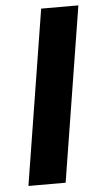

<svg xmlns="http://www.w3.org/2000/svg" viewBox="-52 -738 398 771"><g transform="rotate(-5 147.0 -352.5)"><path d="M31 0 144 -705H294L181 0Z"/></g></svg>

Font: Nunito Sans 7pt Condensed ExtraBold
Style: Italic
Weight: 800
Width: 3
Italic angle: -9°
Designer: Vernon Adams
Foundry: Vernon Adams
Version: Version 3.101;gftools[0.9.27]